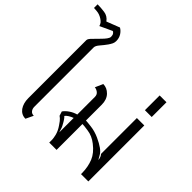

<svg xmlns="http://www.w3.org/2000/svg" viewBox="-231 -1085 1286 1286"><g transform="rotate(45 412.0 -442.0)"><path d="M-14.6 -849.6Q-14.6 -849.6 12.7 -847.7Q40 -845.7 65.4 -829.1Q76.2 -822.3 85 -812.5Q92.8 -802.7 96.7 -789.1Q126 -802.7 182.6 -829.1Q189.5 -829.1 196.3 -819.3Q203.1 -810.5 203.1 -793.9Q203.1 -783.2 192.4 -768.6Q181.6 -753.9 167 -739.3Q145.5 -716.8 124 -695.3Q101.6 -673.8 101.6 -661.1Q101.6 -477.5 101.6 -111.3Q101.6 -63.5 124 -31.2Q147.5 0 185.5 0Q194.3 -17.6 210.9 -53.7Q191.4 -53.7 181.6 -66.4Q170.9 -79.1 170.9 -99.6Q170.9 -287.1 170.9 -661.1Q170.9 -676.8 190.4 -699.2Q209 -720.7 226.6 -745.1Q235.4 -757.8 242.2 -771.5Q248 -784.2 248 -797.9Q248 -826.2 234.4 -847.7Q220.7 -869.1 201.2 -879.9Q169.9 -868.2 108.4 -843.8Q86.9 -874 51.8 -878.9Q16.6 -883.8 -14.6 -883.8Q-14.6 -873 -14.6 -849.6Z M710 -531.2Q710 -446.3 710 -191.4Q710 -191.4 713.9 -186.5Q717.8 -182.6 720.7 -174.8Q725.6 -162.1 725.6 -155.3Q726.6 -149.4 726.6 -149.4Q726.6 -149.4 708 -181.6Q690.4 -214.8 613.3 -250Q572.3 -268.6 531.2 -273.4Q491.2 -278.3 480.5 -278.3Q480.5 -328.1 480.5 -427.7Q480.5 -476.6 453.1 -504.9Q425.8 -533.2 389.6 -533.2Q380.9 -514.6 365.2 -477.5Q378.9 -477.5 395.5 -465.8Q411.1 -454.1 411.1 -432.6Q411.1 -377 411.1 -265.6Q382.8 -257.8 360.4 -242.2Q337.9 -227.5 323.2 -207Q326.2 -196.3 333 -175.8Q333 -175.8 345.7 -166Q357.4 -156.2 376 -127.9Q396.5 -98.6 404.3 -69.3Q411.1 -40 411.1 -29.3Q411.1 -19.5 411.1 0Q416 0 428.7 0Q441.4 0 480.5 0Q480.5 -61.5 480.5 -245.1Q489.3 -246.1 535.2 -239.3Q581.1 -233.4 622.1 -201.2Q672.9 -162.1 691.4 -116.2Q710 -69.3 710.9 -14.6Q710.9 -10.7 710.9 -1Q728.5 -1 780.3 -1Q780.3 -133.8 780.3 -531.2Q762.7 -531.2 710 -531.2ZM410.2 -95.7Q410.2 -95.7 403.3 -117.2Q397.5 -138.7 380.9 -165Q369.1 -184.6 363.3 -190.4Q356.4 -197.3 356.4 -197.3Q361.3 -206.1 377.9 -216.8Q393.6 -226.6 410.2 -232.4Q410.2 -186.5 410.2 -95.7Z M775.4 -606.4Q759.8 -606.4 710.9 -606.4Q710.9 -640.6 710.9 -746.1Q727.5 -746.1 775.4 -746.1Q775.4 -710.9 775.4 -606.4Z"/></g></svg>

Font: BSRU BANSOMDEJ
Style: Regular
Weight: 400
Designer: Wisit Potiwat
Version: Version 1.000;PS 002.000;hotconv 1.0.70;makeotf.lib2.5.58329